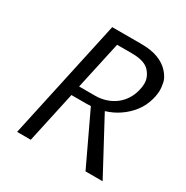

<svg xmlns="http://www.w3.org/2000/svg" viewBox="-161 -836 943 972"><g transform="rotate(30 311.0 -350.0)"><path d="M468 0 326 -300Q312 -299 298 -299H213L148 0H68L220 -700H390Q448 -700 488.5 -684.5Q529 -669 554 -640.5Q579 -612 584 -586Q589 -560 589 -545Q589 -519 581 -490Q569 -445 542 -410Q515 -375 478 -350Q443 -326 400 -313L568 0ZM319 -356Q351 -356 380.5 -365.5Q410 -375 433.5 -392.5Q457 -410 473.5 -435Q490 -460 498 -491Q504 -514 504 -534Q504 -572 475 -603.5Q446 -635 372 -635H286L225 -356Z"/></g></svg>

Font: Isabella Sans
Style: Italic
Weight: 400
Italic angle: -12°
Designer: Christian Thalmann (Catharsis Fonts), Cristiano Sobral
Foundry: The Isabella Sans Project Authors
Version: Version 2.026; ttfautohint (v1.8.4.7-5d5b-dirty)